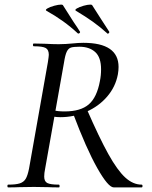

<svg xmlns="http://www.w3.org/2000/svg" viewBox="-20 -814 660 834"><path d="M16 -12Q49 -12 66 -17.5Q83 -23 91.5 -37Q100 -51 106 -81L188 -544Q192 -570 192 -576Q192 -598 178.5 -605.5Q165 -613 127 -613Q123 -613 123 -619Q123 -625 127 -625L173 -624Q211 -622 235 -622Q252 -622 266.5 -623Q281 -624 292 -625Q321 -628 342 -628Q495 -628 495 -523Q495 -508 492 -491Q482 -437 445.5 -394.5Q409 -352 355 -328.5Q301 -305 242 -305Q226 -305 208 -308L212 -335Q230 -330 261 -330Q330 -330 365.5 -360.5Q401 -391 414 -462Q419 -486 419 -513Q419 -565 393.5 -588Q368 -611 325 -611Q300 -611 288.5 -607.5Q277 -604 270 -589.5Q263 -575 258 -542L176 -81Q172 -62 172 -47Q172 -26 185.5 -19Q199 -12 235 -12Q239 -12 239 -6Q239 0 236 0Q206 0 190 -1L127 -2L63 -1Q46 0 16 0Q12 0 12 -6Q12 -12 16 -12ZM297 -322 356 -342Q411 -216 450.5 -145Q490 -74 524 -43Q558 -12 595 -12Q599 -12 599 -6Q599 0 595 0H474Q450 0 402.5 -84Q355 -168 297 -322ZM310 -767Q303 -771 314 -777.5Q325 -784 343 -789Q361 -794 372 -794Q378 -794 380 -792Q387 -781 419 -731L454 -677L455 -675Q455 -672 451.5 -669Q448 -666 446 -669Q415 -697 383.5 -719.5Q352 -742 310 -767ZM182 -767Q175 -771 186 -777.5Q197 -784 215.5 -789Q234 -794 245 -794Q251 -794 253 -792L300 -718Q318 -692 327 -677L328 -675Q328 -672 324.5 -669.5Q321 -667 318 -669Q258 -725 182 -767Z"/></svg>

Font: Cormorant Infant Medium
Style: Italic
Weight: 500
Italic angle: -10°
Designer: Christian Thalmann (Catharsis Fonts)
Foundry: Catharsis Fonts
Version: Version 4.000